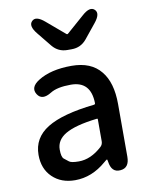

<svg xmlns="http://www.w3.org/2000/svg" viewBox="-92 -899 759 978"><g transform="rotate(-10 287.5 -409.5)"><path d="M217 13Q145 13 100 -30.5Q55 -74 55 -146Q55 -234 133.5 -282.5Q212 -331 378 -349Q384 -350 384 -356Q382 -470 279 -470Q208 -470 173 -448Q122 -416 99 -453Q75 -491 126 -523Q191 -564 299 -564Q400 -564 450 -502Q499 -443 499 -331V-59Q499 0 452 3Q406 7 398 -51L397 -56Q396 -63 394 -63Q392 -63 378 -51Q304 13 217 13ZM252 -78Q314 -78 372 -131Q384 -142 384 -159V-272Q384 -277 379 -276Q266 -263 214 -232Q166 -203 166 -154Q166 -115 178.5 -105.5Q191 -96 202 -87Q213 -78 252 -78ZM293 -647Q246 -647 216 -683L156 -757Q119 -802 142 -824Q164 -846 208 -808L301 -729Q306 -724 311 -729L400 -807Q443 -846 466 -824Q489 -802 452 -757L392 -683Q362 -647 315 -647Z"/></g></svg>

Font: Resource Han Rounded JP Medium
Style: Regular
Weight: 500
Designer: Cyano Hao (round all glyphs); Ryoko NISHIZUKA 西塚涼子 (kana, bopomofo & ideographs); Paul D. Hunt (Latin, Greek & Cyrillic)
Foundry: Cyano Hao
Version: 0.990